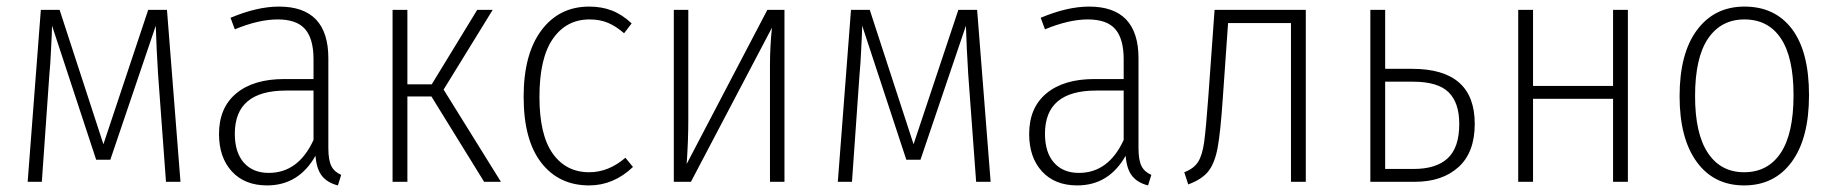

<svg xmlns="http://www.w3.org/2000/svg" viewBox="-20 -552 5572 583"><path d="M528 0H484L460 -326Q455 -405 453 -474L315 -67H272L138 -474L137 -443Q136 -428 134.5 -393Q133 -358 130 -327L107 0H64L104 -522H161L294 -114L430 -522H487Z M1016 -21 1006 11Q974 3 957.5 -18Q941 -39 938 -79Q887 11 791 11Q723 11 684 -31.5Q645 -74 645 -145Q645 -225 697.5 -268.5Q750 -312 843 -312H932V-372Q932 -434 906.5 -463.5Q881 -493 823 -493Q766 -493 693 -463L680 -498Q761 -532 827 -532Q977 -532 977 -375V-103Q977 -66 986 -48Q995 -30 1016 -21ZM932 -127V-277H848Q693 -277 693 -146Q693 -89 720.5 -58Q748 -27 796 -27Q886 -27 932 -127Z M1476 -522 1327 -280 1501 0H1450L1290 -259H1217V0H1172V-522H1217V-296H1291L1429 -522Z M1898 -481 1875 -451Q1851 -472 1826.5 -482.5Q1802 -493 1770 -493Q1700 -493 1659 -434.5Q1618 -376 1618 -258Q1618 -142 1658.5 -85.5Q1699 -29 1769 -29Q1828 -29 1879 -73L1902 -45Q1843 11 1769 11Q1677 11 1623.5 -58Q1570 -127 1570 -258Q1570 -388 1624 -460Q1678 -532 1769 -532Q1807 -532 1838 -520Q1869 -508 1898 -481Z M2362 0H2318V-356Q2318 -410 2324 -468L2078 0H2026V-522H2070V-188Q2070 -124 2065 -54L2310 -522H2362Z M2988 0H2944L2920 -326Q2915 -405 2913 -474L2775 -67H2732L2598 -474L2597 -443Q2596 -428 2594.5 -393Q2593 -358 2590 -327L2567 0H2524L2564 -522H2621L2754 -114L2890 -522H2947Z M3476 -21 3466 11Q3434 3 3417.5 -18Q3401 -39 3398 -79Q3347 11 3251 11Q3183 11 3144 -31.5Q3105 -74 3105 -145Q3105 -225 3157.5 -268.5Q3210 -312 3303 -312H3392V-372Q3392 -434 3366.5 -463.5Q3341 -493 3283 -493Q3226 -493 3153 -463L3140 -498Q3221 -532 3287 -532Q3437 -532 3437 -375V-103Q3437 -66 3446 -48Q3455 -30 3476 -21ZM3392 -127V-277H3308Q3153 -277 3153 -146Q3153 -89 3180.5 -58Q3208 -27 3256 -27Q3346 -27 3392 -127Z M3945 -522V0H3900V-482H3709L3693 -254Q3686 -151 3677.5 -104.5Q3669 -58 3650 -33Q3631 -8 3588 8L3576 -29Q3605 -40 3618 -60.5Q3631 -81 3636.5 -121.5Q3642 -162 3649 -258L3668 -522Z M4458 -176Q4458 -89 4408.5 -44.5Q4359 0 4277 0H4141V-522H4186V-343H4268Q4458 -343 4458 -176ZM4411 -176Q4411 -240 4378.5 -272Q4346 -304 4270 -304H4186V-39H4273Q4341 -39 4376 -71.5Q4411 -104 4411 -176Z M4878 0V-252H4635V0H4590V-522H4635V-291H4878V-522H4923V0Z M5473 -263Q5473 -132 5420.5 -60.5Q5368 11 5276 11Q5184 11 5132 -60.5Q5080 -132 5080 -260Q5080 -390 5133 -461Q5186 -532 5277 -532Q5370 -532 5421.5 -463.5Q5473 -395 5473 -263ZM5127 -260Q5127 -146 5166 -87.5Q5205 -29 5276 -29Q5348 -29 5387 -87.5Q5426 -146 5426 -263Q5426 -378 5387.5 -435.5Q5349 -493 5277 -493Q5206 -493 5166.5 -435Q5127 -377 5127 -260Z"/></svg>

Font: Fira Sans Condensed ExtraLight
Style: Regular
Weight: 275
Width: 3
Designer: Carrois Corporate & Edenspiekermann AG
Foundry: Carrois Corporate GbR & Edenspiekermann AG
Version: Version 4.203